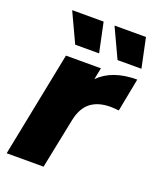

<svg xmlns="http://www.w3.org/2000/svg" viewBox="-141 -844 762 929"><g transform="rotate(20 240.0 -379.5)"><path d="M479 -551 446 -380Q421 -383 403 -383Q339 -383 300.5 -352.5Q262 -322 249 -256L197 0H7L115 -542H295L283 -482Q351 -551 479 -551ZM68 -759H230L262 -607H139ZM286 -759H448L480 -607H357Z"/></g></svg>

Font: Montserrat Alternates ExtraBold
Style: Italic
Weight: 800
Italic angle: -11.3°
Designer: Julieta Ulanovsky
Foundry: Julieta Ulanovsky
Version: Version 7.200